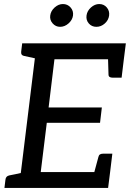

<svg xmlns="http://www.w3.org/2000/svg" viewBox="-20 -932 644 952"><path d="M74 0 162 -717H604L594 -638H250L221 -399H485L476 -323H212L182 -79H526L516 0ZM441 -54 468 -154Q470 -163 476 -166.5Q482 -170 491 -170H537L526 -79ZM515 -663 594 -638 583 -547H537Q529 -547 523.5 -550.5Q518 -554 518 -563ZM192 -717 171 -639 98 -655Q90 -657 87 -662Q84 -667 85 -676L90 -717ZM2 0 7 -41Q8 -50 12.5 -55Q17 -60 25 -62L102 -78L104 0ZM342 -855Q339 -833 320 -816Q301 -799 278 -799Q256 -799 241 -816Q226 -833 229 -855Q232 -878 251 -895Q270 -912 292 -912Q315 -912 330 -895Q345 -878 342 -855ZM521 -855Q518 -832 499.5 -815.5Q481 -799 458 -799Q435 -799 420.5 -815.5Q406 -832 409 -855Q412 -878 431 -895Q450 -912 472 -912Q495 -912 509.5 -895Q524 -878 521 -855Z"/></svg>

Font: Aleo
Style: Italic
Weight: 400
Italic angle: -7°
Designer: Alessio Laiso
Foundry: Alessio Laiso
Version: Version 2.001;gftools[0.9.29]